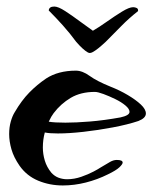

<svg xmlns="http://www.w3.org/2000/svg" viewBox="-20 -544 466 587"><path d="M146 -524Q158 -524 179.5 -510Q201 -496 224.5 -478.5Q248 -461 264 -450Q283 -461 307 -478Q331 -495 353 -508.5Q375 -522 387 -522Q393 -522 398 -519.5Q403 -517 402 -510Q374 -488 351.5 -465Q329 -442 303 -416Q290 -404 280 -396Q270 -388 262 -384Q260 -383 258 -382.5Q256 -382 254 -382Q252 -382 248 -384Q234 -392 213 -416Q194 -442 172.5 -466Q151 -490 129 -512Q130 -524 146 -524ZM172 23Q132 23 97 8.5Q62 -6 40 -37Q22 -63 15 -87.5Q8 -112 8 -134Q8 -155 13 -172.5Q18 -190 25 -201Q46 -237 69.5 -261Q93 -285 121 -304Q158 -328 212 -328Q232 -328 254 -312Q276 -296 318 -279Q346 -268 370.5 -253.5Q395 -239 410.5 -224.5Q426 -210 426 -197Q426 -183 403 -174Q370 -163 325 -154.5Q280 -146 235.5 -141Q191 -136 157 -136Q131 -136 117 -139Q111 -117 111 -93Q111 -73 117 -53Q123 -33 137 -16Q147 -5 159.5 -0.5Q172 4 185 4Q207 4 228.5 -3.5Q250 -11 266 -19.5Q282 -28 286 -31Q306 -43 316.5 -49Q327 -55 337 -55Q355 -55 355 -47Q355 -42 345 -32.5Q335 -23 310 -11Q278 5 242.5 14Q207 23 172 23ZM180 -169Q212 -169 255 -172.5Q298 -176 348 -185Q376 -191 376 -202Q376 -211 363.5 -221.5Q351 -232 332.5 -241Q314 -250 296.5 -256.5Q279 -263 270 -263Q227 -263 196.5 -245Q166 -227 144 -198Q137 -189 129 -172Q146 -169 180 -169Z"/></svg>

Font: Grechen Fuemen
Style: Regular
Weight: 400
Designer: Robert E. Leuschke
Foundry: Robert E. Leuschke
Version: Version 1.010; ttfautohint (v1.8.3)